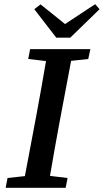

<svg xmlns="http://www.w3.org/2000/svg" viewBox="-20 -898 496 918"><path d="M115 -616 124 -663H412L402 -616L320 -607L264 -310Q252 -247 241 -183.5Q230 -120 219 -57L303 -47L294 0H7L16 -47L99 -56L155 -353Q167 -416 178 -479.5Q189 -543 200 -606ZM174 -877 291 -783 435 -878 456 -854 316 -718H249L144 -854Z"/></svg>

Font: Source Serif Pro SemiBold
Style: Italic
Weight: 600
Italic angle: -12°
Designer: Frank Grießhammer
Foundry: Adobe Systems Incorporated
Version: Version 3.001;hotconv 1.0.111;makeotfexe 2.5.65597